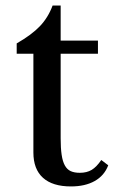

<svg xmlns="http://www.w3.org/2000/svg" viewBox="-20 -660 418 690"><path d="M40 -467V-504Q94 -535 123.5 -566Q153 -597 169 -640H198V-514H332V-467H198V-163Q198 -128 201.5 -104Q205 -80 213 -65.5Q221 -51 234 -45Q247 -39 267 -39Q292 -39 309.5 -49.5Q327 -60 344 -85L369 -66Q355 -29 320.5 -9.5Q286 10 235 10Q169 10 134.5 -21Q100 -52 100 -112V-467Z"/></svg>

Font: SVN-Libre Baskerville
Style: Regular
Weight: 400
Designer: Pablo Impallari, Rodrigo Fuenzalida
Foundry: Pablo Impallari, Rodrigo Fuenzalida
Version: Version 1.000; ttfautohint (v1.8.4)